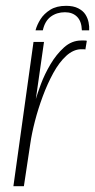

<svg xmlns="http://www.w3.org/2000/svg" viewBox="-20 -639 326 659"><path d="M207 -619Q232 -619 248.5 -610.5Q265 -602 273 -589.5Q281 -577 284 -562.5Q287 -548 286 -535H261Q260 -566 244.5 -581.5Q229 -597 203 -597Q175 -597 154.5 -582Q134 -567 127 -535H102Q107 -554 119 -573Q131 -592 152.5 -605.5Q174 -619 207 -619ZM26 0 95 -495H131L103 -299Q108 -317 120.5 -350.5Q133 -384 153 -418Q173 -452 199.5 -476Q226 -500 259 -500Q263 -500 269 -500Q275 -500 278 -499L273 -469Q271 -470 266.5 -470Q262 -470 257 -470Q231 -469 207 -447Q183 -425 163 -388.5Q143 -352 127 -309Q111 -266 100 -223.5Q89 -181 84 -146L62 0Z"/></svg>

Font: Alumni Sans ExtraLight
Style: Italic
Weight: 250
Italic angle: -8°
Version: Version 1.016